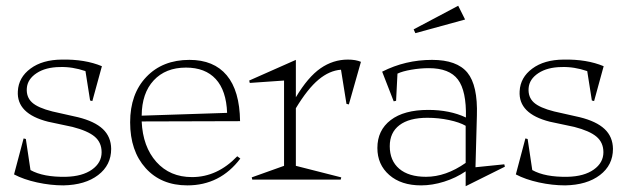

<svg xmlns="http://www.w3.org/2000/svg" viewBox="-20 -624 2180 667"><path d="M28.8 -18.1 62 -143.1 69.8 -141.1 85.9 -33.2Q130.4 -8.3 209 -9.8Q266.1 -11.2 299.6 -34.9Q333 -58.6 333 -95.2Q333 -128.9 309.1 -149.2Q285.2 -169.4 231.9 -183.1L147 -201.2Q37.1 -229 42 -307.1Q44.4 -355 85.9 -385.7Q127.4 -416.5 194.8 -417Q275.4 -418.5 334 -394L300.8 -272.9L293 -274.9L276.9 -377Q231 -392.6 188 -391.1Q138.7 -390.6 107.2 -369.9Q75.7 -349.1 73.2 -317.9Q70.8 -287.1 91.1 -268.3Q111.3 -249.5 162.1 -236.8L251 -216.8Q308.6 -202.6 337.2 -175.8Q365.7 -148.9 366.2 -106.9Q366.2 -50.3 321 -15.9Q275.9 18.6 200.2 20Q155.8 20 108.9 9.8Q62 -0.5 28.8 -18.1Z M769 -231.9Q766.1 -309.6 729.5 -349.4Q692.9 -389.2 626 -389.2Q555.2 -389.2 513.9 -344.7Q472.7 -300.3 472.2 -222.2ZM432.1 -199.2Q432.1 -297.9 488.5 -356.9Q544.9 -416 638.2 -416Q722.7 -416 767.6 -362.5Q812.5 -309.1 814 -203.1L472.2 -202.1Q476.1 -114.3 523.2 -61.5Q570.3 -8.8 647 -8.8Q734.9 -8.8 804.2 -81.1L814.9 -73.2Q744.6 20 630.9 20Q540 20 486.1 -39.8Q432.1 -99.6 432.1 -199.2Z M1007.8 -47.9 1165.5 -7.8 1163.6 0H856.4L854.5 -7.8L966.8 -47.9V-344.2L847.7 -335.9L845.7 -344.2L1007.8 -416V-286.1Q1049.8 -356.4 1093.5 -386.7Q1137.2 -417 1188.5 -417Q1215.8 -417 1233.9 -409.2L1191.9 -261.2L1183.6 -263.2L1164.6 -381.8Q1124.5 -378.9 1086.7 -347.4Q1048.8 -315.9 1007.8 -248Z M1291 -109.9Q1291 -171.4 1337.2 -206.8Q1383.3 -242.2 1467.8 -242.2Q1542.5 -242.2 1598.6 -215.8Q1600.6 -308.1 1570.8 -347.7Q1541 -387.2 1469.7 -387.2Q1439.9 -387.2 1408.9 -381.8Q1377.9 -376.5 1360.8 -368.2L1356 -273.9L1347.7 -272L1307.6 -375Q1388.2 -416 1481 -416Q1567.4 -416 1603.8 -371.6Q1640.1 -327.1 1636.7 -222.2L1631.8 -43L1731.9 -53.2L1733.9 -44.9L1597.7 22.9V-28.8Q1564 -5.9 1522.9 7.1Q1481.9 20 1442.9 20Q1373.5 20 1332.3 -16.1Q1291 -52.2 1291 -109.9ZM1334 -116.2Q1334 -65.9 1366.9 -37.8Q1399.9 -9.8 1460 -9.8Q1528.8 -9.8 1597.7 -58.1V-187Q1576.7 -199.2 1540 -207Q1503.4 -214.8 1464.8 -214.8Q1401.4 -214.8 1367.7 -189.2Q1334 -163.6 1334 -116.2ZM1417 -522 1571.8 -604 1595.7 -556.2 1422.9 -508.8Z M1772 -18.1 1805.2 -143.1 1813 -141.1 1829.1 -33.2Q1873.5 -8.3 1952.1 -9.8Q2009.3 -11.2 2042.7 -34.9Q2076.2 -58.6 2076.2 -95.2Q2076.2 -128.9 2052.2 -149.2Q2028.3 -169.4 1975.1 -183.1L1890.1 -201.2Q1780.3 -229 1785.2 -307.1Q1787.6 -355 1829.1 -385.7Q1870.6 -416.5 1938 -417Q2018.6 -418.5 2077.1 -394L2043.9 -272.9L2036.1 -274.9L2020 -377Q1974.1 -392.6 1931.2 -391.1Q1881.8 -390.6 1850.3 -369.9Q1818.8 -349.1 1816.4 -317.9Q1814 -287.1 1834.2 -268.3Q1854.5 -249.5 1905.3 -236.8L1994.1 -216.8Q2051.8 -202.6 2080.3 -175.8Q2108.9 -148.9 2109.4 -106.9Q2109.4 -50.3 2064.2 -15.9Q2019 18.6 1943.4 20Q1898.9 20 1852.1 9.8Q1805.2 -0.5 1772 -18.1Z"/></svg>

Font: Halibut Thin
Style: Regular
Weight: 250
Designer: Matteo Maggi
Foundry: Collletttivo
Version: Version 3.080 | FøM Fix